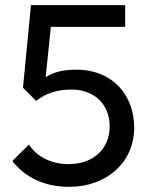

<svg xmlns="http://www.w3.org/2000/svg" viewBox="-20 -714 581 744"><path d="M248 10C394 10 500 -86 500 -219C500 -344 418 -444 275 -444C224 -444 186 -434 157 -415L177 -610H465V-694H100L69 -374L120 -323C160 -354 203 -367 258 -367C338 -367 405 -316 405 -224C405 -135 339 -78 246 -78C179 -78 122 -107 92 -154L28 -90C79 -25 154 10 248 10Z"/></svg>

Font: Outfit
Style: Regular
Weight: 400
Designer: Rodrigo Fuenzalida
Foundry: fragTYPE
Version: Version 1.100;gftools[0.9.27]